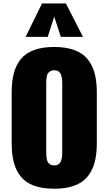

<svg xmlns="http://www.w3.org/2000/svg" viewBox="-20 -1099 639 1131"><path d="M130.9 -881.8 227.5 -1078.6H368.2L468.8 -881.8H338.4L299.3 -1001L261.2 -881.8ZM48.8 -255.4V-554.2Q48.8 -619.6 61.5 -667.7Q74.2 -715.8 103 -751.2Q131.8 -786.6 180.7 -804.4Q229.5 -822.3 298.8 -822.3Q368.2 -822.3 417.2 -804.4Q466.3 -786.6 495.4 -751.2Q524.4 -715.8 537.4 -667.7Q550.3 -619.6 550.3 -554.2V-255.4Q550.3 -189.9 537.4 -141.8Q524.4 -93.8 495.4 -58.3Q466.3 -22.9 417.2 -5.1Q368.2 12.7 298.8 12.7Q229.5 12.7 180.7 -5.1Q131.8 -22.9 103 -58.3Q74.2 -93.8 61.5 -141.8Q48.8 -189.9 48.8 -255.4ZM298.8 -124.5Q314.9 -124.5 325.2 -131.6Q335.4 -138.7 339.8 -152.3Q344.2 -166 345.5 -177.2Q346.7 -188.5 346.7 -205.1V-605Q346.7 -621.6 345.5 -632.8Q344.2 -644 339.8 -657.5Q335.4 -670.9 325.2 -678Q314.9 -685.1 298.8 -685.1Q285.6 -685.1 276.4 -679.7Q267.1 -674.3 262.5 -667.2Q257.8 -660.2 255.4 -647.7Q252.9 -635.3 252.7 -627.2Q252.4 -619.1 252.4 -605V-205.1Q252.4 -191.4 252.7 -183.1Q252.9 -174.8 255.4 -162.4Q257.8 -149.9 262.5 -142.8Q267.1 -135.7 276.4 -130.1Q285.6 -124.5 298.8 -124.5Z"/></svg>

Font: Oswald
Style: Heavy
Weight: 800
Designer: Vernon Adams
Foundry: Vernon Adams
Version: 3.0; ttfautohint (v0.95) -l 8 -r 50 -G 200 -x 0 -w "G" -W -c